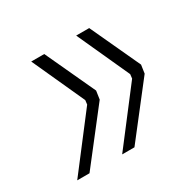

<svg xmlns="http://www.w3.org/2000/svg" viewBox="-107 -599 688 677"><g transform="rotate(-30 237.5 -261.0)"><path d="M331 -483 425 -280 420 -246 259 -39.1H209L373 -253L375 -270L278 -483ZM148 -483 242 -280 237 -246 76 -39.1H26L190 -253L192 -270L95 -483Z"/></g></svg>

Font: Sora ExtraLight
Style: Italic
Weight: 200
Designer: Jonathan Barnbrook, Juli√°n Moncada
Version: Version 1.000